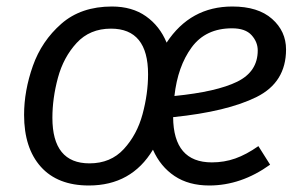

<svg xmlns="http://www.w3.org/2000/svg" viewBox="-20 -558 927 590"><path d="M512 -198Q513 -59 631 -59Q669 -59 703 -71Q737 -83 774 -109L810 -52Q721 12 623 12Q560 12 516.5 -17Q473 -46 450 -98Q384 12 253 12Q157 12 105.5 -45.5Q54 -103 54 -205Q54 -279 81 -355.5Q108 -432 168.5 -485Q229 -538 324 -538Q386 -538 428.5 -508Q471 -478 492 -427Q565 -538 694 -538Q773 -538 816 -500Q859 -462 859 -406Q859 -305 768.5 -260Q678 -215 512 -198ZM772 -403Q772 -429 753 -450Q734 -471 693 -471Q612 -471 569 -412.5Q526 -354 516 -263Q646 -276 709 -307Q772 -338 772 -403ZM435 -330Q435 -470 321 -470Q256 -470 215.5 -426Q175 -382 158 -319Q141 -256 141 -196Q141 -56 255 -56Q320 -56 360.5 -100Q401 -144 418 -207Q435 -270 435 -330Z"/></svg>

Font: Fira Sans TEST Book
Style: Italic
Weight: 350
Italic angle: -8°
Designer: Carrois Corporate & Edenspiekermann AG
Foundry: Carrois Corporate GbR & Edenspiekermann AG
Version: Version 4.201